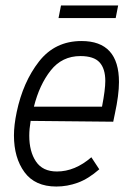

<svg xmlns="http://www.w3.org/2000/svg" viewBox="-20 -672 481 702"><path d="M415 -372Q415 -325 400 -256L394 -227L92 -230Q87 -200 87 -176Q87 -118 111.5 -81.5Q136 -45 188 -45Q254 -45 314 -97L343 -53Q303 -18 264.5 -4Q226 10 186 10Q108 10 69.5 -42.5Q31 -95 31 -177Q31 -214 41 -262Q64 -372 122.5 -447Q181 -522 278 -522Q415 -522 415 -372ZM104 -282H353Q365 -344 365 -376Q365 -421 344 -444Q323 -467 274 -467Q207 -467 165.5 -414.5Q124 -362 104 -282ZM203 -652H412L403 -606H194Z"/></svg>

Font: Decalotype Light Italic
Style: Regular
Weight: 300
Italic angle: -12°
Designer: Alfredo Marco Pradil
Foundry: Alfredo Marco Pradil
Version: Version 1.0